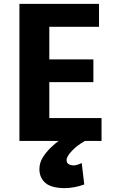

<svg xmlns="http://www.w3.org/2000/svg" viewBox="-20 -718 591 989"><path d="M316 251Q337 251 364 246Q391 241 414 232L401 122Q374 134 360 134Q346 134 334.5 128Q323 122 323 106Q323 88 350.5 59Q378 30 416 9V0H292Q267 18 242 42Q217 66 200 93.5Q183 121 183 153Q183 197 213.5 224Q244 251 316 251ZM503 8V-110H234V-295H461V-412H234V-580H490V-698H80V8Z"/></svg>

Font: Repo Bold
Style: Bold
Weight: 700
Designer: Stefan Peev
Foundry: Context Ltd
Version: Version 1.502